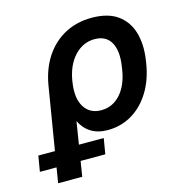

<svg xmlns="http://www.w3.org/2000/svg" viewBox="-197 -658 924 965"><g transform="rotate(-15 265.0 -176.0)"><path d="M-12.7 204.1 67.4 -281.7Q81.5 -366.7 122.3 -428.2Q163.1 -489.7 225.1 -522.7Q287.1 -555.7 364.7 -555.7Q449.2 -555.7 499.3 -519.5Q549.3 -483.4 567.4 -420.7Q585.4 -357.9 573.2 -278.8L571.3 -265.6Q558.1 -180.7 519.5 -118.4Q481 -56.2 424.1 -22.7Q367.2 10.7 298.8 10.7Q247.6 10.7 212.2 -11.2Q176.8 -33.2 157.2 -73.7L112.8 204.1ZM189 -272 188.5 -268.1Q175.8 -187 204.6 -140.6Q233.4 -94.2 292.5 -94.2Q352.1 -94.2 393.1 -140.1Q434.1 -186 446.3 -265.6L448.2 -278.8Q460.9 -357.9 435.8 -403.1Q410.6 -448.2 350.6 -448.2Q291 -448.2 246.6 -401.1Q202.1 -354 189 -272ZM-86.4 125 -72.8 43.9H267.6L253.9 125Z"/></g></svg>

Font: Inter Semi Bold
Style: Italic
Weight: 600
Italic angle: -9.39999°
Designer: Rasmus Andersson
Foundry: rsms
Version: Version 4.000;git-3c8e0fc